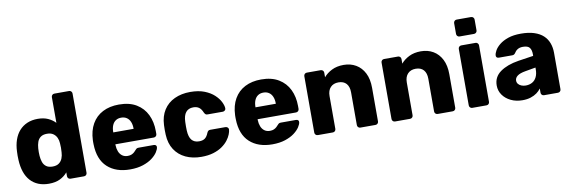

<svg xmlns="http://www.w3.org/2000/svg" viewBox="-53 -1149 4677 1574"><g transform="rotate(-10 2285.5 -362.5)"><path d="M253.4 10Q204.8 10 166.1 -5.7Q127.5 -21.4 100.3 -51.7Q73.1 -82 58.2 -125.6Q43.3 -169.3 40.6 -225.1Q39.6 -245.1 39.6 -260.6Q39.6 -276.1 40.6 -295.5Q42.6 -348.9 57.6 -392.2Q72.5 -435.5 99.7 -466.1Q126.9 -496.7 165.8 -513.4Q204.8 -530 253.4 -530Q302.9 -530 339 -513.6Q375.1 -497.1 399.5 -471V-684.9Q399.5 -695.5 406.8 -702.8Q414 -710 424.6 -710H546.6Q557.2 -710 564.5 -702.8Q571.7 -695.5 571.7 -684.9V-25.1Q571.7 -14.5 564.5 -7.2Q557.2 0 546.6 0H434Q423.4 0 416.1 -7.2Q408.9 -14.5 408.9 -25.1V-57.1Q384.5 -27.5 346.8 -8.8Q309.1 10 253.4 10ZM307.5 -123.6Q340.7 -123.6 360.4 -138.1Q380.1 -152.6 389.3 -175.9Q398.5 -199.2 399.5 -225.9Q401.1 -245.9 401.1 -263.9Q401.1 -282 399.5 -301.4Q398.5 -326.4 388.5 -347.9Q378.5 -369.4 358.8 -382.9Q339.1 -396.4 307.5 -396.4Q274.5 -396.4 255 -382.3Q235.5 -368.1 227.1 -344.3Q218.6 -320.4 216.6 -291.1Q214.4 -260 216.6 -228.9Q218.6 -199.6 227.1 -175.7Q235.5 -151.9 255 -137.7Q274.5 -123.6 307.5 -123.6Z M930 10Q811.7 10 741.9 -54.1Q672.1 -118.2 669.1 -244.4Q668.8 -251.2 668.8 -261.9Q668.8 -272.5 669.1 -278.8Q672.3 -358 704.6 -414.4Q736.9 -470.8 794.4 -500.4Q851.9 -530 929.4 -530Q1016.9 -530 1074.6 -494.9Q1132.4 -459.9 1161.4 -399.7Q1190.4 -339.5 1190.4 -263.3V-238.9Q1190.4 -228.3 1182.9 -221Q1175.5 -213.8 1164.9 -213.8H845.1Q845.1 -213.1 845.1 -211Q845.1 -208.9 845.1 -206.9Q845.9 -177.5 855.2 -153.9Q864.5 -130.2 883.2 -116.3Q902 -102.4 928.7 -102.4Q948.6 -102.4 962.1 -108.5Q975.6 -114.6 984.8 -123.2Q994 -131.9 999 -138Q1008 -148.5 1013.6 -151Q1019.3 -153.5 1030.9 -153.5H1155Q1164.6 -153.5 1171.1 -147.7Q1177.6 -141.9 1176.6 -132.2Q1175.6 -115.1 1159.9 -90.9Q1144.1 -66.6 1113.6 -43.5Q1083 -20.4 1036.9 -5.2Q990.7 10 930 10ZM845.1 -312.9H1014.4V-315Q1014.4 -347.5 1004.4 -371.3Q994.5 -395 975.4 -407.9Q956.2 -420.8 929.4 -420.8Q902.5 -420.8 883.6 -407.9Q864.6 -395 854.9 -371.3Q845.1 -347.5 845.1 -315Z M1523 10Q1449.2 10 1392.1 -16.9Q1335 -43.8 1301.7 -95.1Q1268.4 -146.5 1265.1 -219.4Q1264.1 -235 1264.1 -259.4Q1264.1 -283.8 1265.1 -300Q1268.4 -373.2 1301.4 -424.7Q1334.4 -476.2 1391.8 -503.1Q1449.2 -530 1523 -530Q1592.2 -530 1641.4 -510.5Q1690.5 -491 1721.4 -461.9Q1752.4 -432.8 1767.6 -402.3Q1782.7 -371.8 1783.7 -349.1Q1784.7 -338.5 1776.8 -331.3Q1768.9 -324 1758.6 -324H1631.5Q1620.9 -324 1615.1 -329.1Q1609.4 -334.3 1604.4 -344.4Q1592.1 -374.5 1573.8 -387.9Q1555.4 -401.4 1526.1 -401.4Q1486.2 -401.4 1464.6 -375.2Q1442.9 -349 1441.1 -295Q1439.7 -255 1441.1 -224.4Q1443.5 -169.1 1464.9 -143.9Q1486.2 -118.6 1526.1 -118.6Q1557.2 -118.6 1575 -132.1Q1592.8 -145.5 1604.4 -175.6Q1608.8 -185.7 1614.8 -190.9Q1620.9 -196 1631.5 -196H1758.6Q1768.9 -196 1776.8 -188.7Q1784.7 -181.5 1783.7 -170.9Q1782.7 -154.5 1773.8 -131.6Q1764.9 -108.6 1745.9 -83.9Q1726.9 -59.1 1696.6 -37.8Q1666.4 -16.5 1623.2 -3.2Q1580 10 1523 10Z M2114 10Q1995.7 10 1925.9 -54.1Q1856.1 -118.2 1853.1 -244.4Q1852.8 -251.2 1852.8 -261.9Q1852.8 -272.5 1853.1 -278.8Q1856.3 -358 1888.6 -414.4Q1920.9 -470.8 1978.4 -500.4Q2035.9 -530 2113.4 -530Q2200.9 -530 2258.6 -494.9Q2316.4 -459.9 2345.4 -399.7Q2374.4 -339.5 2374.4 -263.3V-238.9Q2374.4 -228.3 2366.9 -221Q2359.5 -213.8 2348.9 -213.8H2029.1Q2029.1 -213.1 2029.1 -211Q2029.1 -208.9 2029.1 -206.9Q2029.9 -177.5 2039.2 -153.9Q2048.5 -130.2 2067.2 -116.3Q2086 -102.4 2112.7 -102.4Q2132.6 -102.4 2146.1 -108.5Q2159.6 -114.6 2168.8 -123.2Q2178 -131.9 2183 -138Q2192 -148.5 2197.6 -151Q2203.3 -153.5 2214.9 -153.5H2339Q2348.6 -153.5 2355.1 -147.7Q2361.6 -141.9 2360.6 -132.2Q2359.6 -115.1 2343.9 -90.9Q2328.1 -66.6 2297.6 -43.5Q2267 -20.4 2220.9 -5.2Q2174.7 10 2114 10ZM2029.1 -312.9H2198.4V-315Q2198.4 -347.5 2188.4 -371.3Q2178.5 -395 2159.4 -407.9Q2140.2 -420.8 2113.4 -420.8Q2086.5 -420.8 2067.6 -407.9Q2048.6 -395 2038.9 -371.3Q2029.1 -347.5 2029.1 -315Z M2492.6 0Q2482 0 2474.8 -7.2Q2467.5 -14.5 2467.5 -25.1V-494.9Q2467.5 -505.5 2474.8 -512.8Q2482 -520 2492.6 -520H2608.4Q2619 -520 2626.2 -512.8Q2633.5 -505.5 2633.5 -494.9V-456.6Q2659.2 -487.9 2701.2 -508.9Q2743.1 -530 2800.2 -530Q2857.6 -530 2902.2 -503.9Q2946.7 -477.9 2972.4 -427.7Q2998 -377.5 2998 -304.1V-25.1Q2998 -14.5 2990.7 -7.2Q2983.5 0 2972.9 0H2847.1Q2836.5 0 2829.3 -7.2Q2822 -14.5 2822 -25.1V-297.9Q2822 -344.8 2799.3 -370.6Q2776.5 -396.4 2733.4 -396.4Q2691.7 -396.4 2667.3 -370.6Q2642.9 -344.8 2642.9 -297.9V-25.1Q2642.9 -14.5 2635.6 -7.2Q2628.4 0 2617.7 0Z M3135.6 0Q3125 0 3117.8 -7.2Q3110.5 -14.5 3110.5 -25.1V-494.9Q3110.5 -505.5 3117.8 -512.8Q3125 -520 3135.6 -520H3251.4Q3262 -520 3269.2 -512.8Q3276.5 -505.5 3276.5 -494.9V-456.6Q3302.2 -487.9 3344.2 -508.9Q3386.1 -530 3443.2 -530Q3500.6 -530 3545.2 -503.9Q3589.7 -477.9 3615.4 -427.7Q3641 -377.5 3641 -304.1V-25.1Q3641 -14.5 3633.7 -7.2Q3626.5 0 3615.9 0H3490.1Q3479.5 0 3472.3 -7.2Q3465 -14.5 3465 -25.1V-297.9Q3465 -344.8 3442.3 -370.6Q3419.5 -396.4 3376.4 -396.4Q3334.7 -396.4 3310.3 -370.6Q3285.9 -344.8 3285.9 -297.9V-25.1Q3285.9 -14.5 3278.6 -7.2Q3271.4 0 3260.7 0Z M3778.6 0Q3768 0 3760.8 -7.2Q3753.5 -14.5 3753.5 -25.1V-494.9Q3753.5 -505.5 3760.8 -512.8Q3768 -520 3778.6 -520H3896.9Q3907.5 -520 3914.7 -512.8Q3922 -505.5 3922 -494.9V-25.1Q3922 -14.5 3914.7 -7.2Q3907.5 0 3896.9 0ZM3777.6 -594.5Q3767 -594.5 3759.8 -601.8Q3752.5 -609 3752.5 -619.6V-709.5Q3752.5 -720.1 3759.8 -727.6Q3767 -735 3777.6 -735H3897.5Q3908.1 -735 3915.6 -727.6Q3923 -720.1 3923 -709.5V-619.6Q3923 -609 3915.6 -601.8Q3908.1 -594.5 3897.5 -594.5Z M4195.8 10Q4142.1 10 4099.4 -10.6Q4056.8 -31.2 4032.1 -66.3Q4007.4 -101.4 4007.4 -145.2Q4007.4 -216.4 4065.2 -257.7Q4123 -299 4218.5 -314.1L4344 -333V-346.8Q4344 -382.9 4329 -401.8Q4314 -420.8 4274.2 -420.8Q4246 -420.8 4228.7 -409.6Q4211.4 -398.5 4200.6 -379.9Q4191.9 -367.4 4176 -367.4H4063.8Q4053 -367.4 4047.1 -373.6Q4041.1 -379.8 4041.8 -389.4Q4042.4 -406.5 4055.7 -430.3Q4069 -454.1 4096.9 -476.8Q4124.9 -499.5 4168.9 -514.8Q4213 -530 4275.5 -530Q4340.1 -530 4386.1 -514.9Q4432.1 -499.9 4460.8 -473.1Q4489.5 -446.4 4503.2 -409.4Q4516.9 -372.5 4516.9 -329.4V-25.1Q4516.9 -14.5 4509.6 -7.2Q4502.4 0 4491.7 0H4376Q4365.4 0 4358.1 -7.2Q4350.9 -14.5 4350.9 -25.1V-60.3Q4337.6 -41 4315.9 -25.2Q4294.3 -9.4 4264.4 0.3Q4234.6 10 4195.8 10ZM4242.6 -104.2Q4272.4 -104.2 4295.7 -116.7Q4319 -129.2 4332.4 -155.7Q4345.9 -182.2 4345.9 -222.1V-235.5L4260.6 -220.6Q4213.6 -212.8 4192.2 -196.4Q4170.9 -180 4170.9 -157.7Q4170.9 -141 4180.8 -129.1Q4190.7 -117.1 4207.1 -110.7Q4223.5 -104.2 4242.6 -104.2Z"/></g></svg>

Font: Rubik Light
Style: Regular
Weight: 300
Designer: Hubert and Fischer
Foundry: Hubert and Fischer
Version: Version 2.300;gftools[0.9.30]